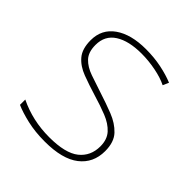

<svg xmlns="http://www.w3.org/2000/svg" viewBox="-155 -648 768 768"><g transform="rotate(45 229.0 -264.0)"><path d="M411 -134Q411 -67 361.5 -28.5Q312 10 213 10Q158 10 113 -0.5Q68 -11 39 -24V-54Q119 -15 213 -15Q304 -15 344 -47Q384 -79 384 -134Q384 -173 362.5 -196.5Q341 -220 304.5 -234.5Q268 -249 224 -262Q178 -276 139.5 -290.5Q101 -305 78.5 -331.5Q56 -358 56 -407Q56 -469 105 -503.5Q154 -538 238 -538Q285 -538 326 -529.5Q367 -521 398 -508L387 -483Q359 -497 318.5 -505Q278 -513 238 -513Q166 -513 124.5 -486.5Q83 -460 83 -407Q83 -366 103.5 -344.5Q124 -323 158.5 -311Q193 -299 233 -286Q277 -272 318 -256Q359 -240 385 -212.5Q411 -185 411 -134Z"/></g></svg>

Font: Noto Sans Myanmar UI Thin
Style: Regular
Weight: 100
Designer: Monotype Design Team
Foundry: Monotype Imaging Inc.
Version: Version 2.103; ttfautohint (v1.8.4.7-5d5b)